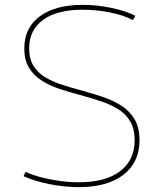

<svg xmlns="http://www.w3.org/2000/svg" viewBox="-20 -760 671 790"><path d="M304 10Q245 10 183 -2.5Q121 -15 77 -35L85 -53Q113 -40 149.5 -30.5Q186 -21 226 -15.5Q266 -10 304 -10Q414 -10 474 -55.5Q534 -101 534 -183Q534 -230 515.5 -261Q497 -292 465 -311.5Q433 -331 393 -344Q353 -357 310 -369Q268 -380 227 -393.5Q186 -407 153 -427.5Q120 -448 100 -480Q80 -512 80 -561Q80 -646 144 -693Q208 -740 320 -740Q379 -740 438.5 -727.5Q498 -715 537 -695L527 -677Q491 -697 434 -708.5Q377 -720 320 -720Q215 -720 157.5 -678.5Q100 -637 100 -561Q100 -518 117.5 -489.5Q135 -461 165.5 -442.5Q196 -424 234.5 -411.5Q273 -399 315 -388Q358 -376 400.5 -362Q443 -348 477.5 -326.5Q512 -305 533 -270.5Q554 -236 554 -183Q554 -92 488 -41Q422 10 304 10Z"/></svg>

Font: M PLUS 1 Thin Thin
Style: Regular
Weight: 250
Version: Version 1.001